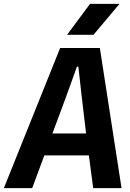

<svg xmlns="http://www.w3.org/2000/svg" viewBox="-52 -976 672 996"><path d="M-32 0 260 -727H466L578.5 0H431.5L409 -170H178L115 0ZM220 -283.5H394.5L372 -474.5L354.5 -630H347L291 -474.5ZM433 -795.5H296L415 -956H568Z"/></svg>

Font: Spline Sans Mono SemiBold
Style: Italic
Weight: 600
Italic angle: -4°
Monospace: yes
Version: Version 1.004